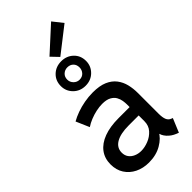

<svg xmlns="http://www.w3.org/2000/svg" viewBox="-308 -1074 1150 1150"><g transform="rotate(-45 267.0 -498.5)"><path d="M267.1 -585.9Q221.2 -585.9 190.7 -616.2Q160.2 -646.5 160.2 -689.5Q160.2 -734.9 190.7 -764.2Q221.2 -793.5 267.1 -793.5Q312.5 -793.5 343.3 -764.2Q374 -734.9 374 -689.5Q374 -646.5 343.5 -616.2Q313 -585.9 267.1 -585.9ZM267.1 -637.2Q290.5 -637.2 304.7 -652.8Q318.8 -668.5 318.8 -689.9Q318.8 -713.4 304.4 -727.5Q290 -741.7 267.1 -741.7Q245.6 -741.7 230.2 -727.5Q214.8 -713.4 214.8 -689.5Q214.8 -668.5 230.2 -652.8Q245.6 -637.2 267.1 -637.2ZM281.7 -815.4 236.8 -862.3 393.1 -1004.9 443.4 -941.4ZM210.4 7.8Q161.6 7.8 122.8 -11.2Q84 -30.3 61.5 -65.2Q39.1 -100.1 39.1 -147.5Q39.1 -198.2 66.4 -234.6Q93.8 -271 145.3 -290.3Q196.8 -309.6 270 -309.6H382.3V-235.8H281.2Q211.4 -235.8 173.8 -213.6Q136.2 -191.4 136.2 -149.9Q136.2 -126 148.4 -109.1Q160.6 -92.3 181.4 -83.3Q202.1 -74.2 227.1 -74.2Q256.3 -74.2 288.6 -86.9Q320.8 -99.6 343.3 -124.8Q365.7 -149.9 365.7 -187.5V-243.7L362.8 -272V-333Q362.8 -345.7 360.1 -363.8Q357.4 -381.8 347.7 -399.2Q337.9 -416.5 316.9 -428Q295.9 -439.5 259.8 -439.5Q235.8 -439.5 208.5 -433.6Q181.2 -427.7 155.3 -417.2Q129.4 -406.7 109.4 -393.1L72.8 -477.5Q97.7 -491.7 129.4 -503.2Q161.1 -514.6 197 -521.2Q232.9 -527.8 268.6 -527.8Q325.7 -527.8 362.3 -512Q398.9 -496.1 419.9 -468.5Q440.9 -440.9 449.2 -406.5Q457.5 -372.1 457.5 -335V-158.2Q457.5 -127 464.8 -108.9Q472.2 -90.8 489.7 -84L499.5 -80.1L462.9 7.8L447.8 2Q417 -10.3 396.2 -33.7Q375.5 -57.1 374.5 -79.6L395.5 -69.8H355.5L382.3 -83Q363.8 -45.9 317.9 -19Q272 7.8 210.4 7.8Z"/></g></svg>

Font: Reddit Sans Medium
Style: Regular
Weight: 500
Designer: Stephen Hutchings
Foundry: Reddit
Version: Version 1.014